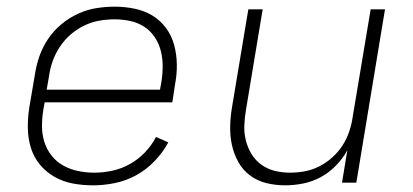

<svg xmlns="http://www.w3.org/2000/svg" viewBox="-20 -548 1240 576"><path d="M260 8Q228 8 198.5 2.5Q169 -3 143.5 -17.5Q118 -32 99.5 -54.5Q81 -77 72.5 -105Q64 -133 63.5 -164Q63 -195 68 -226L85 -326Q89 -353 98.5 -380Q108 -407 124.5 -431.5Q141 -456 164.5 -475.5Q188 -495 214.5 -507Q241 -519 268.5 -523.5Q296 -528 324 -528Q354 -528 383.5 -522Q413 -516 437 -501.5Q461 -487 478 -464Q495 -441 502.5 -413Q510 -385 510.5 -355Q511 -325 505 -294L497 -241H114L110 -219Q106 -194 106 -169.5Q106 -145 113 -122.5Q120 -100 134.5 -81.5Q149 -63 169.5 -51.5Q190 -40 214 -35Q238 -30 263 -30Q290 -30 317.5 -36Q345 -42 370 -56Q395 -70 415 -91Q435 -112 448 -137L485 -121Q469 -91 444 -65Q419 -39 389 -22.5Q359 -6 325.5 1Q292 8 260 8ZM120 -279H460L464 -301Q468 -325 468 -349Q468 -373 462.5 -395Q457 -417 444.5 -436Q432 -455 413 -467.5Q394 -480 371 -485Q348 -490 324 -490Q301 -490 278 -486Q255 -482 233 -471.5Q211 -461 192 -444.5Q173 -428 159.5 -407.5Q146 -387 138 -364.5Q130 -342 127 -319Z M836 8Q807 8 780 1.5Q753 -5 731 -21Q709 -37 695.5 -61Q682 -85 676 -112Q670 -139 670.5 -168Q671 -197 676 -226L725 -520H768L718 -219Q714 -196 713 -172.5Q712 -149 717.5 -127Q723 -105 734.5 -86Q746 -67 764 -54Q782 -41 804 -35.5Q826 -30 850 -30Q872 -30 894 -34Q916 -38 937 -48.5Q958 -59 976.5 -75.5Q995 -92 1007.5 -111.5Q1020 -131 1027.5 -153Q1035 -175 1038 -197L1092 -520H1135L1049 0H1006L1022 -97Q1008 -72 987.5 -51Q967 -30 942 -16.5Q917 -3 889.5 2.5Q862 8 836 8Z"/></svg>

Font: Iosevka Aile Extralight
Style: Italic
Weight: 200
Italic angle: -9°
Designer: Belleve Invis
Foundry: Belleve Invis
Version: Version 31.1.0; ttfautohint (v1.8.4)